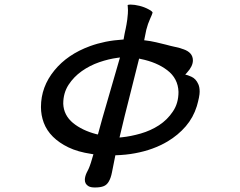

<svg xmlns="http://www.w3.org/2000/svg" viewBox="-20 -642 1040 833"><path d="M534.7 -583Q532.7 -555.7 528.8 -535.6Q527.3 -527.3 525.4 -518.1Q521 -499.5 516.1 -470.7Q472.7 -467.8 437.7 -460.7Q402.8 -453.6 370.6 -441.9Q272.9 -406.2 216.3 -336.9Q157.7 -265.6 157.7 -177.7Q157.7 -142.1 169.9 -109.4Q182.6 -75.7 209.7 -48.8Q236.8 -22 276.4 -2.9Q317.4 17.1 377 25.9L385.3 27.3Q373.5 70.3 364.3 90.8Q359.9 99.6 355.5 108.4Q348.1 125 348.1 138.2Q348.1 156.7 364.3 166Q374 171.4 391.6 171.4Q416.5 171.4 430.2 165.5Q443.4 160.2 451.7 146Q460.9 130.9 465.8 105.5Q471.2 78.6 480.5 31.7Q527.3 30.3 565.9 22.9Q645.5 8.3 707 -28.3Q752.9 -55.7 785.9 -94Q818.8 -132.3 834 -181.6Q846.2 -224.1 846.2 -244.1Q846.2 -264.2 840.3 -276.9Q830.1 -300.3 810.5 -309.1Q801.3 -313.5 794.9 -315.4L783.7 -318.4L791.5 -327.1Q816.9 -355 816.9 -379.9Q816.9 -414.6 774.9 -428.7H774.4Q763.2 -433.6 741.7 -438Q718.8 -442.9 700.2 -448.2Q683.6 -452.6 657.7 -458.5Q631.8 -464.4 613.3 -466.3L605.5 -467.3Q613.3 -506.3 614.7 -512.7Q621.6 -539.6 630.9 -559.6Q640.6 -580.6 642.1 -587.4Q641.6 -589.4 638.2 -592.8Q634.8 -596.2 625.5 -601.1Q606.9 -611.3 585.2 -616.7Q563.5 -622.1 546.4 -622.1Q536.1 -622.1 533.7 -619.6Q533.7 -619.6 533.7 -618.9Q533.7 -618.2 534.4 -612.5Q535.2 -606.9 535.2 -598.1Q535.2 -589.4 534.7 -583ZM500.5 -392.6Q432.1 -155.8 424.1 -128.7Q416 -101.6 404.8 -58.6L397.5 -60.1Q336.4 -76.2 296.9 -108.4Q256.3 -142.1 254.4 -191.9V-192.4Q254.4 -238.3 277.3 -273.9Q300.3 -309.1 335 -333.5Q369.6 -357.9 410.6 -372.1Q451.7 -386.2 489.3 -391.1ZM498.5 -45.4Q510.3 -96.7 521 -139.2Q531.7 -181.6 539.6 -212.9Q549.3 -252.9 583.5 -387.7L590.3 -386.2Q660.2 -372.1 705.6 -337.4Q752.4 -301.8 754.4 -243.7V-243.2Q754.4 -193.8 730 -158.2Q706.5 -122.6 669.9 -98.6Q633.8 -75.2 590.6 -62.7Q547.4 -50.3 508.8 -46.4Z"/></svg>

Font: Bakudai
Style: ExtraLight
Weight: 200
Version: Version 1.48